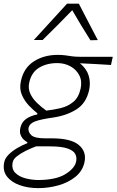

<svg xmlns="http://www.w3.org/2000/svg" viewBox="-30 -796 618 1018"><path d="M172.5 201.5Q119 201.5 74.5 185.8Q30 170 6.5 139.2Q-17 108.5 -7.5 63.5Q-3 42.5 16 23.5Q35 4.5 61.5 -11Q88 -26.5 115 -37V-42Q107.5 -45.5 96.8 -55Q86 -64.5 79.5 -80.2Q73 -96 78 -118.5Q84.5 -148 107.5 -164.8Q130.5 -181.5 168 -189.5V-195.5Q147.5 -211 124 -235.5Q100.5 -260 86.2 -292.5Q72 -325 80.5 -364.5Q95 -435.5 149 -470.2Q203 -505 275.5 -505Q300 -505 317.2 -502.5Q334.5 -500 351.5 -497.5Q368.5 -495 392.5 -495H568L558.5 -451.5Q473.5 -457 394 -460.5Q429 -431.5 440 -395.5Q451 -359.5 443 -320.5Q428 -249.5 375.5 -216.2Q323 -183 250 -172.5Q188.5 -164 157.8 -153Q127 -142 121.5 -118.5Q117.5 -98 135 -80.2Q152.5 -62.5 209.5 -62.5H245Q346.5 -62.5 388.2 -27Q430 8.5 418 64Q408 110.5 370.5 141Q333 171.5 280.5 186.5Q228 201.5 172.5 201.5ZM215.5 -209.5Q255 -214 293 -223.2Q331 -232.5 359.2 -256.2Q387.5 -280 397.5 -326.5Q406 -366 390.5 -396.5Q375 -427 343.8 -444.2Q312.5 -461.5 274 -461.5Q216.5 -461.5 176 -436.2Q135.5 -411 124.5 -355.5Q118.5 -326 130.5 -299.8Q142.5 -273.5 165.5 -251Q188.5 -228.5 215.5 -209.5ZM175 158.5Q268 157.5 316.8 127.2Q365.5 97 373.5 61.5Q378.5 39 369 20.5Q359.5 2 327.2 -9Q295 -20 232 -20H161Q133 -9.5 106 4Q79 17.5 60 32.5Q41 47.5 37.5 63.5Q30 99.5 50.8 120.2Q71.5 141 106.2 149.8Q141 158.5 175 158.5ZM449.5 -582.5Q424.5 -622 400.2 -661.8Q376 -701.5 353 -742Q315 -702 275.8 -663Q236.5 -624 196 -584H149.5Q194.5 -633.5 238 -680.8Q281.5 -728 325.5 -776.5H388Q413 -729 438 -680.2Q463 -631.5 488.5 -583.5Z"/></svg>

Font: Commissioner Loud ExtraLight
Style: Italic
Weight: 200
Italic angle: -12°
Designer: Kostas Bartsokas
Foundry: Kostas Bartsokas
Version: Version 1.000; ttfautohint (v1.8.3)